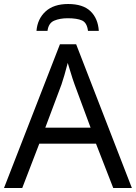

<svg xmlns="http://www.w3.org/2000/svg" viewBox="-20 -938 679 958"><path d="M545 0 459 -221H176L91 0H0L279 -717H360L638 0ZM432 -301 352 -517Q349 -525 342 -546Q335 -567 328.5 -589.5Q322 -612 318 -624Q310 -593 301.5 -563.5Q293 -534 287 -517L206 -301ZM320 -918Q394 -918 431.5 -882Q469 -846 473 -784H419Q414 -825 389 -836Q364 -847 318 -847Q279 -847 250.5 -835Q222 -823 217 -784H162Q167 -844 207.5 -881Q248 -918 320 -918Z"/></svg>

Font: Noto Sans
Style: Regular
Weight: 400
Designer: Monotype Design Team
Foundry: Monotype Imaging Inc.
Version: Version 1.902